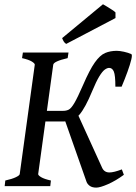

<svg xmlns="http://www.w3.org/2000/svg" viewBox="-20 -857 627 884"><path d="M211.4 0H1.5L4.4 -25.9Q35.2 -32.7 52.7 -41Q70.3 -49.3 70.8 -55.7L140.1 -559.1Q140.6 -564.9 126.5 -573.7Q112.3 -582.5 81.5 -589.4L85.4 -615.2H295.4L291.5 -589.4Q227.5 -574.7 225.1 -559.1L155.8 -55.7Q155.3 -49.8 169.4 -41.3Q183.6 -32.7 214.4 -25.9ZM550.3 -52.2Q513.2 -24.9 477.1 -9Q440.9 6.8 423.3 6.8Q404.3 6.8 393.3 -1.2Q382.3 -9.3 378.4 -20L276.9 -308.6L327.6 -354L450.2 -84.5Q460 -63 483.9 -63Q503.9 -63 541 -77.1ZM540 -458H511.2Q511.2 -510.3 504.2 -527.3Q497.1 -544.4 482.4 -544.4Q473.6 -544.4 462.4 -536.4Q451.2 -528.3 437 -505.1Q422.9 -481.9 404.3 -437Q373 -361.3 346.2 -329.6Q319.3 -297.9 275.4 -297.9H174.8L183.1 -346.7H271.5Q285.6 -346.7 296.9 -352.5Q308.1 -358.4 322.8 -383.3Q337.4 -408.2 362.3 -465.3Q392.6 -535.6 416.5 -569.3Q440.4 -603 464.1 -613Q487.8 -623 517.6 -623Q530.8 -623 550.8 -618.7Q570.8 -614.3 584.5 -607.9Q589.8 -605.5 584.5 -582.8Q579.1 -560.1 566.9 -526.4Q554.7 -492.7 540 -458ZM511.7 -799.8V-773.9L284.7 -654.8Q277.8 -659.2 273.9 -665.3Q270 -671.4 266.1 -681.6L454.1 -837.4Q460.4 -834 472.4 -826.7Q484.4 -819.3 495.8 -812Q507.3 -804.7 511.7 -799.8Z"/></svg>

Font: Gentium Book Plus
Style: Italic
Weight: 400
Italic angle: -8°
Designer: Victor Gaultney, Annie Olsen, Iska Routamaa, Becca Hirsbrunner
Foundry: SIL International
Version: Version 6.101